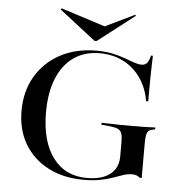

<svg xmlns="http://www.w3.org/2000/svg" viewBox="-54 -813 845 878"><g transform="rotate(5 368.5 -374.5)"><path d="M361.3 11.3Q268.5 11.3 198.8 -25Q129 -61.3 90.3 -126.2Q51.6 -191.1 51.6 -279Q51.6 -368.5 91.9 -437.1Q132.3 -505.6 204 -544Q275.8 -582.3 370.2 -582.3Q410.5 -582.3 442.7 -575.4Q475 -568.5 500.4 -559.3Q525.8 -550 545.2 -543.1Q564.5 -536.3 579.8 -536.3Q596 -536.3 604.8 -546.8Q613.7 -557.3 619.4 -581.5H628.2Q627.4 -559.7 626.6 -533.5Q625.8 -507.3 625.4 -469Q625 -430.6 625 -371.8H615.3Q604.8 -433.1 573.4 -477.8Q541.9 -522.6 494 -547.2Q446 -571.8 385.5 -571.8Q316.1 -571.8 266.5 -537.1Q216.9 -502.4 190.3 -437.5Q163.7 -372.6 163.7 -281.5Q163.7 -148.4 219.8 -73.4Q275.8 1.6 375.8 1.6Q422.6 1.6 454.4 -11.7Q486.3 -25 502.8 -49.6Q519.4 -74.2 519.4 -108.1V-177.4Q519.4 -202.4 514.5 -215.7Q509.7 -229 496.4 -235.1Q483.1 -241.1 456.5 -243.5L421 -246.8V-255.6Q438.7 -255.6 460.5 -254.8Q482.3 -254 508.5 -253.6Q534.7 -253.2 564.5 -253.2H571.8L576.6 -254Q599.2 -253.2 622.2 -254Q645.2 -254.8 667.7 -255.6V-246.8L658.1 -245.2Q638.7 -241.9 632.3 -229Q625.8 -216.1 625.8 -177.4V-20.2H616.9Q611.3 -25.8 602.4 -29.4Q593.5 -33.1 579.8 -33.1Q560.5 -33.1 540.3 -26.2Q520.2 -19.4 495.2 -10.5Q470.2 -1.6 437.9 4.8Q405.6 11.3 361.3 11.3ZM531.5 -761.3 534.7 -756.5 365.3 -625.8H356.5L189.5 -755.6L193.5 -761.3L416.9 -689.5L364.5 -680.6Z"/></g></svg>

Font: Playfair 144pt SemiExpanded SemiBold
Style: Regular
Weight: 600
Width: 6
Designer: Claus Eggers Sørensen
Foundry: Claus Eggers Sørensen
Version: Version 2.203